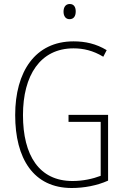

<svg xmlns="http://www.w3.org/2000/svg" viewBox="-20 -931 624 961"><path d="M329 -911C307 -911 298 -893 298 -873C298 -851 308 -835 328 -835C349 -835 359 -850 359 -874C359 -894 351 -911 329 -911ZM323 -356V-321H484V-51C445 -36 395 -25 343 -25C176 -25 95 -153 95 -355C95 -553 181 -689 348 -689C397 -689 446 -678 497 -647L514 -680C461 -712 407 -724 348 -724C156 -724 56 -572 56 -355C56 -138 147 10 339 10C400 10 466 -2 521 -27V-356Z"/></svg>

Font: Noto Sans Malayalam Condensed ExtraLight
Style: Regular
Weight: 200
Width: 3
Designer: Jelle Bosma - Monotype Design Team
Foundry: Monotype Imaging Inc.
Version: Version 2.104